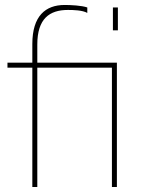

<svg xmlns="http://www.w3.org/2000/svg" viewBox="-20 -752 574 772"><path d="M110 0H130V-480H430V0H450V-500H130V-573C130 -677 179 -712 253 -712C275 -712 312 -711 331 -700V-722C308 -730 264 -732 240 -732C163 -732 110 -688 110 -575V-500H10V-480H110ZM434 -630H454V-722H434Z"/></svg>

Font: Perun Thin
Style: Regular
Weight: 100
Foundry: Copyright (c) Stefan Peev, Context Ltd, 2016
Version: Version 1.089